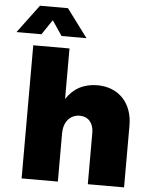

<svg xmlns="http://www.w3.org/2000/svg" viewBox="-95 -1015 841 1066"><g transform="rotate(5 325.0 -482.0)"><path d="M162 -890 218 -807H357L240 -964H84L-33 -807H106ZM441 -552C365 -552 306 -520 268 -460V-742H66V0H268V-269C268 -331 302 -374 357 -375C405 -375 435 -341 435 -287V0H637V-345C637 -471 558 -552 441 -552Z"/></g></svg>

Font: Montserrat ExtraBold
Style: Regular
Weight: 800
Designer: Julieta Ulanovsky
Foundry: Julieta Ulanovsky
Version: Version 4.000